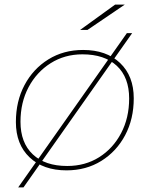

<svg xmlns="http://www.w3.org/2000/svg" viewBox="-20 -737 650 834"><path d="M269 3Q168 3 108.5 -53.5Q49 -110 49 -207Q49 -297 86.5 -367.5Q124 -438 190 -479Q256 -520 341 -520Q442 -520 501.5 -463.5Q561 -407 561 -310Q561 -220 523.5 -149.5Q486 -79 420 -38Q354 3 269 3ZM272 -16Q350 -16 410.5 -54Q471 -92 506 -158.5Q541 -225 541 -309Q541 -401 487.5 -451Q434 -501 338 -501Q261 -501 200 -462.5Q139 -424 104 -358Q69 -292 69 -208Q69 -117 122.5 -66.5Q176 -16 272 -16ZM59 77 531 -593H554L82 77ZM328 -607 480 -717H522L360 -607Z"/></svg>

Font: Montserrat Thin
Style: Italic
Weight: 100
Italic angle: -11.3°
Designer: Julieta Ulanovsky
Foundry: Julieta Ulanovsky
Version: Version 9.000; ttfautohint (v1.8.4.7-5d5b)